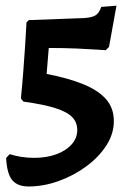

<svg xmlns="http://www.w3.org/2000/svg" viewBox="-20 -558 467 678"><path d="M80.8 100.5Q42.9 100.5 23.9 79Q4.9 57.5 1.6 0L14.2 -13.7Q34.8 -7 56.6 -3.8Q78.5 -0.6 100.2 -0.6Q144.2 -0.6 178.5 -13.1Q212.8 -25.6 232.8 -47.9Q252.8 -70.3 252.8 -98.9Q252.8 -126 234.9 -144.5Q217 -163 175.5 -176.2Q134.1 -189.4 62.8 -199.2L53.8 -210.2Q58.7 -258.7 62.3 -306.7Q66 -354.7 68.5 -393.6Q71 -432.5 72.2 -455.7Q73.5 -479 73.5 -479L81.5 -487L274.5 -494.1Q303.5 -495.6 316.8 -503.6Q330 -511.5 337.5 -533.5L391.3 -538L365 -392.5L353.2 -380.6Q353.2 -380.6 325.6 -382.6Q298 -384.6 252.3 -386.6Q206.6 -388.6 152.2 -388.6L144.7 -296.9Q219.9 -282.4 272.8 -261.1Q325.7 -239.9 353.9 -208.4Q382 -176.9 382 -130.3Q382 -85.2 355.3 -43.9Q328.5 -2.6 284.1 29.9Q239.7 62.5 186.6 81.5Q133.5 100.5 80.8 100.5Z"/></svg>

Font: Alegreya
Style: Regular
Weight: 400
Designer: Juan Pablo del Peral
Foundry: Huerta Tipografica
Version: Version 2.009